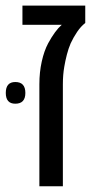

<svg xmlns="http://www.w3.org/2000/svg" viewBox="-48 -650 333 670"><path d="M89.4 0V-356Q89.4 -397.9 97.7 -435.3Q106 -472.7 120.1 -499Q144 -543 167.5 -563.5H30.3V-630.4H249.5V-569.8Q234.4 -558.1 221.4 -539.1Q208.5 -520 198.7 -499Q190.9 -481 185.3 -459.2Q179.7 -437.5 176.3 -417Q171.4 -389.2 171.4 -356V0ZM5.4 -288.1Q-27.8 -288.1 -27.8 -325.7Q-27.8 -363.8 5.4 -363.8Q40.5 -363.8 40.5 -325.7Q40.5 -288.1 5.4 -288.1Z"/></svg>

Font: Open Sans
Style: Regular
Weight: 400
Designer: Monotype Design Team
Foundry: Monotype Imaging Inc.
Version: Version 3.000; ttfautohint (v1.8.4)